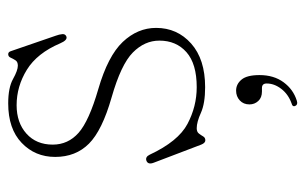

<svg xmlns="http://www.w3.org/2000/svg" viewBox="-158 -352 744 468"><g transform="rotate(-90 214.0 -118.0)"><path d="M191.5 -449.5Q149 -449.5 122.2 -425.5Q95.5 -401.5 95.5 -361.5Q95.5 -324 124.2 -298.5Q153 -273 230.5 -250.5Q311.5 -227 345.8 -190.8Q380 -154.5 380 -109.5Q380 -58 341.8 -24Q303.5 10 235.5 10Q196 10 173.2 -0.2Q150.5 -10.5 135.5 -10.5Q126.5 -10.5 122.5 -5.2Q118.5 0 115.5 5.2Q112.5 10.5 106 10.5Q99.5 10.5 95.5 0.5L51.5 -115Q46 -129 56 -133Q65.5 -136.5 71 -125Q103.5 -55.5 146 -33Q188.5 -10.5 235.5 -10.5Q292.5 -10.5 320.8 -35.5Q349 -60.5 349 -101.5Q349 -137.5 320 -166.2Q291 -195 210.5 -218Q130 -241 97.8 -273.2Q65.5 -305.5 65.5 -355.5Q65.5 -404.5 99.8 -437.2Q134 -470 196 -470Q234.5 -470 255.5 -458.2Q276.5 -446.5 288 -446.5Q297.5 -446.5 301.2 -452.5Q305 -458.5 307.5 -464.2Q310 -470 316 -470Q321.5 -470 323.5 -463L361 -354Q364 -346 364.8 -338.2Q365.5 -330.5 358.5 -328Q350 -325.5 342.5 -343Q318.5 -399.5 278 -424.5Q237.5 -449.5 191.5 -449.5ZM225 148.5Q210 148.5 201.8 139.5Q193.5 130.5 193.5 118Q193.5 103.5 203.2 94.5Q213 85.5 227 85.5Q243 85.5 254 98.8Q265 112 265 142.5Q265 177.5 247.5 201.2Q230 225 202.5 233.5Q193 236.5 190 230Q186.5 223 196.5 220.5Q218.5 212.5 231.5 195.5Q244.5 178.5 244.5 160Q244.5 148.5 233.5 148.5Z"/></g></svg>

Font: Fraunces 9pt Thin
Style: Regular
Weight: 100
Version: Version 1.000;[b76b70a41]